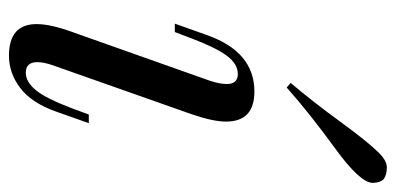

<svg xmlns="http://www.w3.org/2000/svg" viewBox="-245 -615 874 424"><g transform="rotate(90 192.0 -403.0)"><path d="M165.5 -465.8Q166 -491.2 143.6 -491.2Q121.1 -491.2 103 -466.8Q85 -442.4 64.9 -389.2L50.8 -352.1H32.2L58.1 -424.8Q95.2 -527.8 182.1 -527.8Q248.5 -527.8 248.5 -465.3Q248.5 -436 231.9 -388.2L125 -85Q117.2 -63.5 117.2 -48.3Q117.2 -22.9 141.1 -22.9Q161.6 -23.4 179.7 -45.9Q197.8 -68.4 219.2 -125L232.9 -162.1H252L226.1 -88.9Q206.5 -34.7 173.8 -10.3Q141.1 14.2 103 14.2Q33.2 14.2 33.2 -46.9Q33.2 -77.6 50.8 -126L158.2 -429.2Q165.5 -451.2 165.5 -465.8ZM376 -813Q383.8 -804.7 383.8 -789.1Q383.8 -761.2 307.1 -705.6Q230.5 -649.9 173.3 -599.1L163.1 -607.9Q204.6 -656.7 249 -717.8Q293.5 -778.3 313 -797.9Q333 -820.3 349.6 -820.3Q366.2 -820.3 376 -813Z"/></g></svg>

Font: PlayfairDisplay-Italic
Style: Italic
Weight: 400
Italic angle: -14°
Designer: Claus Eggers Sørensen
Foundry: Claus Eggers Sørensen
Version: Version 1.002;PS 001.002;hotconv 1.0.70;makeotf.lib2.5.58329